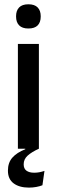

<svg xmlns="http://www.w3.org/2000/svg" viewBox="-20 -694 265 896"><path d="M63.5 0V-489H161.5V0ZM112.5 -561Q83.5 -561 69.2 -575.8Q55 -590.5 55 -616.5V-618.5Q55 -644.5 69.2 -659.2Q83.5 -674 112.5 -674Q141.5 -674 155.8 -659.2Q170 -644.5 170 -618.5V-616.5Q170 -590 155.8 -575.5Q141.5 -561 112.5 -561ZM115 181.5Q70.5 181.5 43.8 161.8Q17 142 17 102.5V102Q17 65 37.8 41.5Q58.5 18 98 2.5V-7L161.5 -7.5V0Q127.5 15.5 109 32.2Q90.5 49 90.5 72.5V73Q90.5 93 103.5 102.5Q116.5 112 139.5 112Q152 112 163.8 109.8Q175.5 107.5 187.5 103.5L178 170.5Q165.5 175.5 149 178.5Q132.5 181.5 115 181.5Z"/></svg>

Font: Anek Latin Medium
Style: Regular
Weight: 500
Designer: Yesha Goshar
Foundry: Ek Type
Version: Version 1.003